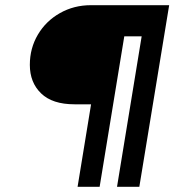

<svg xmlns="http://www.w3.org/2000/svg" viewBox="-20 -720 672 740"><path d="M517 0H431L526 -580H459L364 0H279L331 -318H267Q182 -318 138.5 -360Q95 -402 95 -470Q95 -534 126 -586.5Q157 -639 211 -669.5Q265 -700 330 -700H632Z"/></svg>

Font: Be Vietnam
Style: Bold Italic
Weight: 700
Italic angle: -9.66701°
Designer: Gabriel Lam
Foundry: TypeRant
Version: Version 3.000